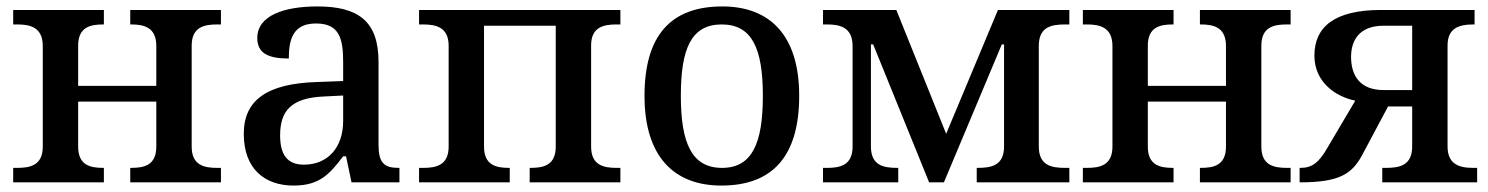

<svg xmlns="http://www.w3.org/2000/svg" viewBox="-20 -567 4627 597"><path d="M21 0H303V-45H301C261 -45 223 -53 223 -111V-251H466V-111C466 -53 428 -45 388 -45H385V0H667V-45H655C615 -45 576 -53 576 -111V-425C576 -483 615 -491 655 -491H667V-536H385V-491H388C428 -491 466 -482 466 -424V-300H223V-425C223 -483 261 -491 301 -491H303V-536H21V-491H34C74 -491 113 -482 113 -424V-111C113 -53 74 -45 34 -45H21Z M893 10C974 10 1005 -26 1047 -81H1056L1073 0H1222V-45H1219C1174 -45 1157 -61 1157 -117V-375C1157 -501 1094 -547 967 -547C864 -547 780 -519 780 -449C780 -402 813 -385 878 -385C878 -448 893 -494 963 -494C1037 -494 1047 -444 1047 -373V-315L965 -312C812 -307 738 -257 738 -151C738 -41 804 10 893 10ZM925 -55C874 -55 851 -85 851 -146C851 -222 885 -263 988 -267L1047 -270V-191C1047 -108 999 -55 925 -55Z M1283 0H1565V-45H1563C1523 -45 1485 -53 1485 -111V-487H1708V-111C1708 -53 1670 -45 1630 -45H1627V0H1909V-45H1897C1857 -45 1818 -53 1818 -111V-426C1818 -483 1857 -491 1897 -491H1909V-536H1283V-491H1296C1336 -491 1375 -482 1375 -425V-111C1375 -53 1336 -45 1296 -45H1283Z M2223 10C2382 10 2465 -81 2465 -269C2465 -457 2374 -547 2226 -547C2066 -547 1984 -457 1984 -269C1984 -81 2075 10 2223 10ZM2225 -45C2131 -45 2097 -122 2097 -269C2097 -417 2130 -491 2224 -491C2318 -491 2352 -417 2352 -269C2352 -122 2319 -45 2225 -45Z M2539 0H2773V-45H2770C2726 -45 2688 -53 2688 -112V-429H2695L2869 0H2915L3095 -429H3102V-112C3102 -53 3064 -45 3020 -45H3017V0H3305V-45H3292C3248 -45 3210 -53 3210 -112V-424C3210 -483 3248 -491 3292 -491H3305V-536H3083L2922 -151L2767 -536H2539V-491H2552C2592 -491 2631 -482 2631 -424V-111C2631 -53 2592 -45 2552 -45H2539Z M3347 0H3629V-45H3627C3587 -45 3549 -53 3549 -111V-251H3792V-111C3792 -53 3754 -45 3714 -45H3711V0H3993V-45H3981C3941 -45 3902 -53 3902 -111V-425C3902 -483 3941 -491 3981 -491H3993V-536H3711V-491H3714C3754 -491 3792 -482 3792 -424V-300H3549V-425C3549 -483 3587 -491 3627 -491H3629V-536H3347V-491H3360C3400 -491 3439 -482 3439 -424V-111C3439 -53 3400 -45 3360 -45H3347Z M4021 0C4143 0 4183 -25 4215 -84L4296 -236H4371V-112C4371 -53 4333 -45 4289 -45H4278V0H4573V-45H4560C4513 -45 4481 -59 4481 -112V-425C4481 -479 4515 -491 4562 -491H4565V-536H4274C4129 -536 4067 -483 4067 -394C4067 -310 4135 -266 4194 -254L4106 -105C4081 -62 4060 -45 4024 -45H4021ZM4282 -287C4208 -287 4181 -333 4181 -390C4181 -442 4207 -487 4282 -487H4371V-287Z"/></svg>

Font: Noto Serif Thai Medium
Style: Regular
Weight: 500
Designer: Monotype Design Team
Foundry: Monotype Imaging Inc.
Version: Version 1.901;PS 001.901;hotconv 1.0.88;makeotf.lib2.5.64775